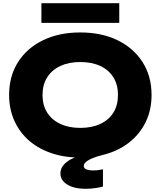

<svg xmlns="http://www.w3.org/2000/svg" viewBox="-20 -969 1005 1201"><path d="M624 198Q611 202 580 207Q549 212 515 212Q444 212 401 185.5Q358 159 358 116Q358 74 399 43Q440 12 520 -8L508 16Q402 20 315.5 -6.5Q229 -33 167 -85Q105 -137 71 -211Q37 -285 37 -375Q37 -492 92.5 -580Q148 -668 248.5 -717Q349 -766 482 -766Q616 -766 716 -717Q816 -668 872 -580Q928 -492 928 -375Q928 -280 890.5 -204Q853 -128 785 -75.5Q717 -23 624 0Q564 15 534 32.5Q504 50 504 69Q504 97 565 97Q582 97 596.5 95Q611 93 624 90ZM246 -375Q246 -311 275 -265Q304 -219 357 -194Q410 -169 482 -169Q555 -169 608 -194Q661 -219 689.5 -265Q718 -311 718 -375Q718 -439 689.5 -485Q661 -531 608 -556Q555 -581 482 -581Q410 -581 357 -556Q304 -531 275 -485Q246 -439 246 -375ZM239 -826V-949H726V-826Z"/></svg>

Font: Unbounded
Style: Bold
Weight: 700
Designer: Luke Prowse, Jean-Baptiste Morizot, Fátima Lázaro, Florian Runge
Foundry: NaN
Version: Version 1.700